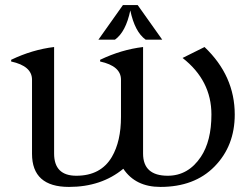

<svg xmlns="http://www.w3.org/2000/svg" viewBox="-20 -734 998 764"><path d="M469.2 -713.9H527.8L625.5 -576.2H559.6Q516.6 -606.9 498.5 -692.4Q480.5 -606.9 437.5 -576.2H371.6ZM254.4 9.8Q107.4 9.8 107.4 -122.1V-417Q107.4 -471.2 24.4 -489.3V-496.1Q108.9 -536.6 195.3 -546.9V-123Q195.3 -34.7 283.7 -34.7Q381.3 -34.7 425.3 -109.9Q461.4 -171.9 461.4 -268.6V-417Q461.4 -471.2 378.4 -489.3V-496.1Q462.9 -536.6 549.3 -546.9V-123Q549.3 -34.7 647.5 -34.7Q729 -34.7 779.3 -109.9Q821.3 -172.9 821.3 -278.3Q821.3 -413.6 706.5 -503.4L793.9 -546.9Q914.1 -432.6 914.1 -278.3Q914.1 -153.3 833.5 -71.3Q753.9 9.8 618.2 9.8Q519 9.8 470.7 -62.5Q383.3 9.8 254.4 9.8Z"/></svg>

Font: Modern Antiqua
Style: Book
Weight: 400
Designer: Wojciech Kalinowski "wmk69" (wmk69@o2.pl)
Foundry: Wojciech Kalinowski "wmk69" (wmk69@o2.pl)
Version: Version 3.1.0; 2021-05-28